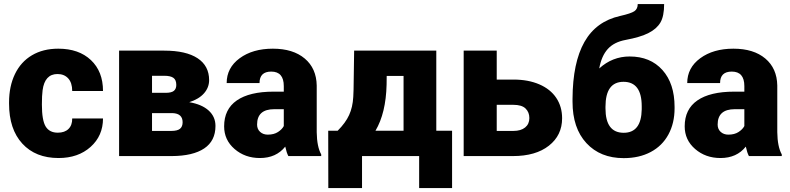

<svg xmlns="http://www.w3.org/2000/svg" viewBox="-20 -782 3959 962"><path d="M269.5 -117.2Q304.2 -117.2 323.2 -136Q342.3 -154.8 341.8 -188.5H496.1Q496.1 -101.6 433.8 -45.9Q371.6 9.8 273.4 9.8Q158.2 9.8 91.8 -62.5Q25.4 -134.8 25.4 -262.7V-269.5Q25.4 -349.6 54.9 -410.9Q84.5 -472.2 140.1 -505.1Q195.8 -538.1 272 -538.1Q375 -538.1 435.5 -481Q496.1 -423.8 496.1 -326.2H341.8Q341.8 -367.2 321.8 -389.2Q301.8 -411.1 268.1 -411.1Q204.1 -411.1 193.4 -329.6Q189.9 -303.7 189.9 -258.3Q189.9 -178.7 209 -147.9Q228 -117.2 269.5 -117.2Z M576.7 0V-528.3H803.2Q912.1 -528.3 970 -490.2Q1027.8 -452.1 1027.8 -380.4Q1027.8 -343.8 1002.4 -314.7Q977.1 -285.6 928.2 -270Q991.2 -259.3 1025.4 -228.3Q1059.6 -197.3 1059.6 -150.9Q1059.6 -76.2 1003.2 -38.3Q946.8 -0.5 840.8 0ZM741.7 -215.3V-126H837.9Q868.7 -126 881.8 -136.7Q895 -147.5 895 -169.4Q895 -213.4 844.2 -215.3ZM741.7 -316.9H809.6Q839.4 -316.9 851.3 -326.9Q863.3 -336.9 863.3 -356.4Q863.3 -381.8 848.6 -392.1Q834 -402.3 803.2 -402.3H741.7Z M1424.8 0Q1416 -16.1 1409.2 -47.4Q1363.8 9.8 1282.2 9.8Q1207.5 9.8 1155.3 -35.4Q1103 -80.6 1103 -148.9Q1103 -234.9 1166.5 -278.8Q1230 -322.8 1351.1 -322.8H1401.9V-350.6Q1401.9 -423.3 1338.9 -423.3Q1280.3 -423.3 1280.3 -365.7H1115.7Q1115.7 -442.4 1180.9 -490.2Q1246.1 -538.1 1347.2 -538.1Q1448.2 -538.1 1506.8 -488.8Q1565.4 -439.5 1566.9 -353.5V-119.6Q1567.9 -46.9 1589.4 -8.3V0ZM1321.8 -107.4Q1352.5 -107.4 1372.8 -120.6Q1393.1 -133.8 1401.9 -150.4V-234.9H1354Q1268.1 -234.9 1268.1 -157.7Q1268.1 -135.3 1283.2 -121.3Q1298.3 -107.4 1321.8 -107.4Z M1671.9 -127Q1711.4 -166.5 1729.2 -205.6Q1747.1 -244.6 1750 -296.4L1751.5 -332.5L1754.4 -528.3H2166V-127H2245.1V160.2H2080.1V0H1793.9V160.2H1625L1624.5 -127ZM1861.3 -127H2002V-401.4H1917.5L1917 -357.9Q1913.6 -215.3 1861.3 -127Z M2468.8 -383.3H2553.2Q2626.5 -383.3 2682.1 -359.4Q2737.8 -335.4 2767.1 -291.5Q2796.4 -247.6 2796.4 -189.5Q2796.4 -104 2730.2 -52Q2664.1 0 2549.8 0H2303.2V-528.3H2468.8ZM2468.8 -256.8V-126H2552.2Q2589.8 -126 2611.1 -143.3Q2632.3 -160.6 2632.3 -190.4Q2632.3 -219.7 2613.3 -238.3Q2594.2 -256.8 2552.2 -256.8Z M3134.8 -499Q3238.3 -499 3299.1 -431.2Q3359.9 -363.3 3359.9 -246.1V-239.3Q3359.9 -165 3329.1 -108.2Q3298.3 -51.3 3240.5 -20.5Q3182.6 10.3 3105 10.3Q2987.8 10.3 2918.2 -64.9Q2848.6 -140.1 2848.6 -272V-287.6Q2849.6 -468.3 2908.2 -571.8Q2966.8 -675.3 3087.4 -702.1Q3141.6 -714.4 3158.4 -725.8Q3175.3 -737.3 3175.3 -761.7H3307.6Q3307.6 -700.7 3288.8 -668.9Q3270 -637.2 3229.2 -616.5Q3188.5 -595.7 3114.7 -582Q3056.6 -571.3 3025.1 -536.4Q2993.7 -501.5 2982.4 -439Q3048.3 -499 3134.8 -499ZM3104 -372.1Q3013.7 -372.1 3013.7 -247.1V-239.3Q3013.7 -116.7 3105 -116.7Q3193.4 -116.7 3195.3 -233.9V-249.5Q3195.3 -372.1 3104 -372.1Z M3732.4 0Q3723.6 -16.1 3716.8 -47.4Q3671.4 9.8 3589.8 9.8Q3515.1 9.8 3462.9 -35.4Q3410.6 -80.6 3410.6 -148.9Q3410.6 -234.9 3474.1 -278.8Q3537.6 -322.8 3658.7 -322.8H3709.5V-350.6Q3709.5 -423.3 3646.5 -423.3Q3587.9 -423.3 3587.9 -365.7H3423.3Q3423.3 -442.4 3488.5 -490.2Q3553.7 -538.1 3654.8 -538.1Q3755.9 -538.1 3814.5 -488.8Q3873 -439.5 3874.5 -353.5V-119.6Q3875.5 -46.9 3897 -8.3V0ZM3629.4 -107.4Q3660.2 -107.4 3680.4 -120.6Q3700.7 -133.8 3709.5 -150.4V-234.9H3661.6Q3575.7 -234.9 3575.7 -157.7Q3575.7 -135.3 3590.8 -121.3Q3606 -107.4 3629.4 -107.4Z"/></svg>

Font: Sadagaat-English
Style: Regular
Weight: 900
Designer: Ahmed alsheikh
Foundry: Ahmed alsheikh Design
Version: Version 2.137;January 17, 2018;FontCreator 11.0.0.2408 64-bi